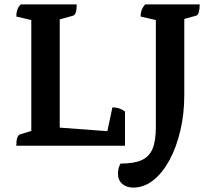

<svg xmlns="http://www.w3.org/2000/svg" viewBox="-20 -661 958 871"><path d="M54 0Q54 -45 70 -51L122 -67V-570L54 -586Q54 -603 58 -615.5Q62 -628 74 -641H328Q328 -595 312 -590L251 -573V-82L467 -66L490 -174Q523 -174 547 -155V0ZM584 190Q554 190 534.5 173Q515 156 515 126Q515 116 518 103Q521 90 527 81Q588 81 622.5 65.5Q657 50 672 14Q687 -22 687 -84V-570L618 -586Q618 -620 639 -641H886Q886 -620 882 -606Q878 -592 870 -590L816 -575V-230Q816 -144 798 -68Q780 8 748.5 66Q717 124 675 157Q633 190 584 190Z"/></svg>

Font: Petrona
Style: Bold
Weight: 700
Designer: Ringo R. Seeber
Foundry: Ringo R. Seeber
Version: Version 2.001; ttfautohint (v1.8.3)